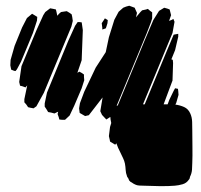

<svg xmlns="http://www.w3.org/2000/svg" viewBox="-20 -539 703 670"><path d="M399 -9Q392 -22 386 -39L382 -34L374 -39L364 -45L363 -51L360 -64L364 -96L368 -109V-111Q367 -116 366 -121Q365 -126 365 -131L351 -122L336 -138L330 -151L338 -199L290 -137L277 -134L258 -145L256 -161L259 -179L274 -219L314 -303L349 -357L360 -409L379 -470L394 -498L410 -512L420 -516L431 -519L442 -515L450 -512L453 -505L458 -494L456 -485L453 -473L454 -478L470 -497L476 -503L490 -506L496 -508L504 -501L511 -496V-490V-475L507 -462L492 -423L395 -189L387 -170Q390 -171 391 -171L484 -396L515 -469L535 -501L553 -512L564 -509L572 -506L574 -498L577 -486L570 -466L580 -470L585 -473L589 -463L582 -424L479 -175Q482 -175 485 -175L562 -361L586 -418L602 -421V-411L591 -364L578 -332L583 -330L584 -319L582 -258L551 -175Q558 -175 565 -175L571 -191L586 -222L591 -231L601 -229L602 -221L603 -208L595 -180L592 -174Q608 -172 622.5 -165.5Q637 -159 644 -143Q650 -130 650.5 -113.5Q651 -97 651 -83Q651 -60 651.5 -27Q652 6 651 29Q651 41 650 53.5Q649 66 643 78Q643 80 642 83Q641 86 639 88Q631 100 617 104Q603 108 590 109Q568 111 536 110.5Q504 110 481 109Q474 109 466 108.5Q458 108 452 105Q449 104 446 102Q443 100 440 98Q439 97 436.5 96Q434 95 433 93Q431 92 430 89Q429 86 428 84Q427 82 425 79.5Q423 77 423 75Q419 65 418.5 54Q418 43 416 32Q414 22 409 12Q404 2 399 -9ZM229 -446 133 -215 107 -168 97 -161 86 -163 78 -165 72 -174 65 -182V-193L75 -241L69 -234L58 -238L50 -240L47 -253L55 -308L107 -433L131 -486L138 -497L155 -510L166 -508L175 -506L177 -498L180 -484L186 -491L193 -497L206 -499L213 -500L223 -494L230 -489L232 -480L234 -466ZM95 -424 53 -323 39 -297 34 -291 29 -292 19 -296 18 -301 16 -311 17 -330 31 -379 57 -443 74 -476 92 -491 102 -485 110 -480 109 -467ZM355 -458 351 -445 349 -440 337 -436V-442L335 -458L343 -470L346 -475L356 -469ZM265 -231 239 -170 223 -136 207 -121H196L187 -122L185 -130L181 -141L183 -149L180 -148L170 -143L159 -146L148 -148L142 -158L136 -167V-178L144 -216L218 -396L242 -449L251 -462H257L265 -461L266 -455L269 -434L265 -329L250 -285L252 -286L257 -289L266 -284L273 -279V-271L274 -259Z"/></svg>

Font: Rubik Marker Hatch
Style: Regular
Weight: 400
Designer: Hubert and Fischer, NaN
Foundry: Hubert & Fischer, NaN
Version: Version 2.200